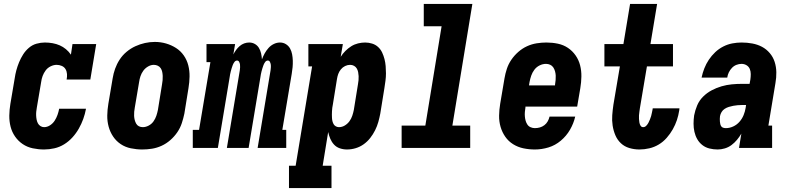

<svg xmlns="http://www.w3.org/2000/svg" viewBox="-20 -755 4040 980"><path d="M205 8Q176 8 147.5 2Q119 -4 96 -19.5Q73 -35 57 -58Q41 -81 34 -108.5Q27 -136 27.5 -165.5Q28 -195 33 -225L55 -355Q58 -376 63.5 -396.5Q69 -417 77.5 -437.5Q86 -458 98 -477Q110 -496 127.5 -511Q145 -526 166.5 -532Q188 -538 209 -538Q229 -538 248.5 -534.5Q268 -531 285 -523.5Q302 -516 316.5 -504Q331 -492 342 -476L350 -530H471L441 -349H320Q323 -363 322 -377Q321 -391 314.5 -402Q308 -413 295.5 -418.5Q283 -424 269 -424Q254 -424 238.5 -416.5Q223 -409 213 -395.5Q203 -382 197.5 -367Q192 -352 190 -336L168 -206Q166 -195 165 -185Q164 -175 164.5 -164.5Q165 -154 167 -144Q169 -134 173.5 -125.5Q178 -117 186.5 -111.5Q195 -106 205 -106Q221 -106 235.5 -115.5Q250 -125 259 -139Q268 -153 273.5 -168.5Q279 -184 282 -200H419Q414 -173 405 -148Q396 -123 382.5 -99Q369 -75 350 -54Q331 -33 307.5 -18.5Q284 -4 257.5 2Q231 8 205 8Z M706 8Q677 8 648 2Q619 -4 596 -19.5Q573 -35 557.5 -58Q542 -81 534.5 -108.5Q527 -136 527.5 -165.5Q528 -195 533 -225L555 -355Q559 -380 567.5 -404Q576 -428 590.5 -450.5Q605 -473 626 -490.5Q647 -508 671 -519Q695 -530 720 -535.5Q745 -541 770 -541Q800 -541 827.5 -533Q855 -525 878.5 -510Q902 -495 918 -472Q934 -449 941 -421.5Q948 -394 947.5 -364.5Q947 -335 942 -305L921 -175Q916 -151 908 -126.5Q900 -102 885 -80Q870 -58 849.5 -40Q829 -22 805 -11Q781 0 756 4Q731 8 706 8ZM709 -106Q724 -106 739 -114Q754 -122 763.5 -135.5Q773 -149 778 -164Q783 -179 786 -194L807 -324Q809 -335 810 -346Q811 -357 810.5 -367.5Q810 -378 808 -388Q806 -398 800.5 -406.5Q795 -415 785.5 -419.5Q776 -424 765 -424Q750 -424 735.5 -415.5Q721 -407 711.5 -394Q702 -381 697 -366Q692 -351 690 -336L668 -206Q666 -195 665 -184.5Q664 -174 664.5 -163.5Q665 -153 667.5 -143Q670 -133 675 -124Q680 -115 689 -110.5Q698 -106 709 -106Z M964 0V-92H996L1054 -438H1034V-530H1180L1171 -477Q1177 -489 1185 -500Q1193 -511 1203.5 -520Q1214 -529 1226.5 -533.5Q1239 -538 1252 -538Q1268 -538 1281 -530.5Q1294 -523 1301.5 -510.5Q1309 -498 1312.5 -483Q1316 -468 1317 -452Q1323 -468 1331 -482.5Q1339 -497 1350.5 -510Q1362 -523 1377.5 -530.5Q1393 -538 1409 -538Q1426 -538 1439.5 -529.5Q1453 -521 1460.5 -507.5Q1468 -494 1471 -478Q1474 -462 1474.5 -445.5Q1475 -429 1473.5 -412Q1472 -395 1469 -378L1421 -92H1441V0H1295L1361 -396Q1362 -404 1362.5 -411.5Q1363 -419 1362 -426Q1361 -433 1357.5 -439.5Q1354 -446 1347 -446Q1339 -446 1333.5 -438.5Q1328 -431 1325 -423Q1322 -415 1319.5 -407Q1317 -399 1315 -391Q1313 -383 1311.5 -375.5Q1310 -368 1309 -360L1249 0H1138L1204 -396Q1205 -404 1205.5 -411.5Q1206 -419 1205 -426Q1204 -433 1200.5 -439.5Q1197 -446 1190 -446Q1182 -446 1176.5 -438.5Q1171 -431 1168 -423Q1165 -415 1162.5 -407Q1160 -399 1158 -391Q1156 -383 1154.5 -375.5Q1153 -368 1152 -360L1092 0Z M1455 205V91H1489L1573 -416H1554V-530H1730L1719 -465Q1729 -481 1743 -495Q1757 -509 1773 -519Q1789 -529 1807.5 -533.5Q1826 -538 1844 -538Q1862 -538 1879.5 -532.5Q1897 -527 1910 -515Q1923 -503 1930.5 -487Q1938 -471 1942.5 -453.5Q1947 -436 1948.5 -417.5Q1950 -399 1950 -380.5Q1950 -362 1947.5 -343Q1945 -324 1942 -305L1921 -175Q1917 -154 1911 -132.5Q1905 -111 1894.5 -90Q1884 -69 1869.5 -50.5Q1855 -32 1836 -18.5Q1817 -5 1795 1.5Q1773 8 1751 8Q1732 8 1714.5 2Q1697 -4 1685 -17Q1673 -30 1666 -46.5Q1659 -63 1655 -81L1627 91H1672V205ZM1710 -106Q1726 -106 1740 -114.5Q1754 -123 1763.5 -136Q1773 -149 1778 -164Q1783 -179 1786 -194L1807 -324Q1809 -335 1810 -345.5Q1811 -356 1810.5 -366.5Q1810 -377 1808 -387Q1806 -397 1801 -405.5Q1796 -414 1787 -419Q1778 -424 1767 -424Q1754 -424 1741.5 -418Q1729 -412 1720 -401Q1711 -390 1706.5 -377.5Q1702 -365 1700 -352L1679 -222Q1677 -213 1676 -204.5Q1675 -196 1674.5 -187Q1674 -178 1674 -169.5Q1674 -161 1674.5 -152.5Q1675 -144 1677 -136Q1679 -128 1683 -121Q1687 -114 1694.5 -110Q1702 -106 1710 -106Z M2030 0V-114H2151L2234 -621H2143V-735H2391L2289 -114H2380V0Z M2710 8Q2680 8 2651.5 2Q2623 -4 2599 -19Q2575 -34 2559 -57Q2543 -80 2535 -107.5Q2527 -135 2527.5 -165Q2528 -195 2533 -225L2555 -355Q2559 -379 2567 -403.5Q2575 -428 2590 -450Q2605 -472 2625.5 -490Q2646 -508 2670 -519Q2694 -530 2719.5 -534Q2745 -538 2769 -538Q2799 -538 2827.5 -532Q2856 -526 2879 -510.5Q2902 -495 2918 -472Q2934 -449 2941 -421.5Q2948 -394 2947.5 -364.5Q2947 -335 2942 -305L2926 -211H2662V-207Q2660 -195 2659 -183.5Q2658 -172 2659 -160.5Q2660 -149 2663 -138.5Q2666 -128 2672 -119Q2678 -110 2688.5 -105.5Q2699 -101 2710 -101Q2723 -101 2735.5 -104.5Q2748 -108 2758.5 -116Q2769 -124 2775.5 -135.5Q2782 -147 2785 -160H2916Q2908 -125 2889.5 -93Q2871 -61 2842.5 -37Q2814 -13 2779.5 -2.5Q2745 8 2710 8ZM2680 -319H2813V-323Q2815 -335 2816 -346.5Q2817 -358 2816.5 -369Q2816 -380 2813 -391Q2810 -402 2804 -411Q2798 -420 2788 -424.5Q2778 -429 2767 -429Q2750 -429 2734 -421Q2718 -413 2707.5 -399Q2697 -385 2691.5 -369Q2686 -353 2683 -337Z M3244 8Q3217 8 3192 0.5Q3167 -7 3149 -24Q3131 -41 3121 -64.5Q3111 -88 3107 -114Q3103 -140 3105 -167Q3107 -194 3111 -221L3144 -416H3065V-530H3162L3196 -735H3334L3300 -530H3415V-416H3282L3246 -202Q3245 -193 3243.5 -184Q3242 -175 3241.5 -166Q3241 -157 3241.5 -148Q3242 -139 3243.5 -130Q3245 -121 3249.5 -113.5Q3254 -106 3263 -106Q3272 -106 3279 -113.5Q3286 -121 3290 -129Q3294 -137 3297.5 -145.5Q3301 -154 3303.5 -162.5Q3306 -171 3307.5 -180Q3309 -189 3311 -197Q3311 -198 3311 -199.5Q3311 -201 3312 -202H3448Q3448 -200 3447.5 -197Q3447 -194 3447 -192Q3443 -166 3435 -142Q3427 -118 3414 -95Q3401 -72 3383 -51.5Q3365 -31 3342.5 -17.5Q3320 -4 3294.5 2Q3269 8 3244 8Z M3643 8Q3622 8 3601.5 3Q3581 -2 3565 -14.5Q3549 -27 3539 -44.5Q3529 -62 3524.5 -82Q3520 -102 3520 -123.5Q3520 -145 3523 -166Q3528 -192 3538.5 -217Q3549 -242 3568.5 -261.5Q3588 -281 3612.5 -294Q3637 -307 3663 -314.5Q3689 -322 3715 -324.5Q3741 -327 3767 -327H3806L3810 -349Q3812 -363 3812 -377Q3812 -391 3807 -403Q3802 -415 3790.5 -422Q3779 -429 3765 -429Q3752 -429 3739 -424Q3726 -419 3716 -408.5Q3706 -398 3700 -385.5Q3694 -373 3692 -359H3561Q3566 -383 3575 -406Q3584 -429 3598 -450Q3612 -471 3630.5 -488.5Q3649 -506 3671.5 -517.5Q3694 -529 3718 -533.5Q3742 -538 3765 -538Q3793 -538 3820 -533Q3847 -528 3869.5 -516Q3892 -504 3909 -484Q3926 -464 3934 -439Q3942 -414 3942.5 -386.5Q3943 -359 3938 -331L3902 -114H3921V0H3752L3764 -73Q3754 -56 3741.5 -41Q3729 -26 3713.5 -14.5Q3698 -3 3679.5 2.5Q3661 8 3643 8ZM3685 -101Q3704 -101 3722.5 -109.5Q3741 -118 3754.5 -133.5Q3768 -149 3775.5 -167.5Q3783 -186 3786 -205L3788 -219H3767Q3756 -219 3745 -218Q3734 -217 3723 -215Q3712 -213 3700.5 -209.5Q3689 -206 3679 -199.5Q3669 -193 3663 -183Q3657 -173 3655 -162Q3654 -155 3654 -148Q3654 -141 3654.5 -134.5Q3655 -128 3656.5 -121.5Q3658 -115 3661.5 -110Q3665 -105 3671.5 -103Q3678 -101 3685 -101Z"/></svg>

Font: Iosevka Curly Slab HvObl
Style: Regular
Weight: 900
Italic angle: -9°
Monospace: yes
Designer: Belleve Invis
Foundry: Belleve Invis
Version: Version 11.1.0; ttfautohint (v1.8.3)